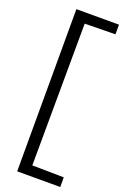

<svg xmlns="http://www.w3.org/2000/svg" viewBox="-188 -812 734 1123"><g transform="rotate(20 179.5 -250.0)"><path d="M80.1 -754.9H345.2V-694.8L154.8 -691.9L150.4 191.9L347.2 194.8V254.9H79.1Z"/></g></svg>

Font: DimaThulth2
Style: Regular
Weight: 400
Designer: R.Balvardi
Foundry: R.Balvardi (R.Balvardi@gmail.com)
Version: Version 1.00;November 13, 2018;FontCreator 11.5.0.2427 64-bi